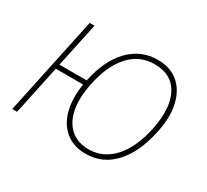

<svg xmlns="http://www.w3.org/2000/svg" viewBox="-115 -712 963 895"><g transform="rotate(30 366.0 -264.0)"><path d="M29 0 141 -528H167L116 -289H263V-290Q288 -408 350.5 -473Q413 -538 503 -538Q571 -538 614.5 -501Q658 -464 673 -397Q688 -330 667 -239Q641 -121 579.5 -55.5Q518 10 429 10Q364 10 321 -24.5Q278 -59 261.5 -120.5Q245 -182 258 -264H111L55 0ZM430 -15Q508 -15 563 -75Q618 -135 642 -246Q668 -370 630.5 -441.5Q593 -513 500 -513Q421 -513 366.5 -454Q312 -395 289 -284Q272 -203 283.5 -142.5Q295 -82 333 -48.5Q371 -15 430 -15Z"/></g></svg>

Font: Noto Sans Thin
Style: Italic
Weight: 100
Italic angle: -12°
Designer: Monotype Design Team
Foundry: Monotype Imaging Inc.
Version: Version 2.013; ttfautohint (v1.8.4.7-5d5b)